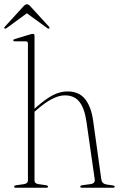

<svg xmlns="http://www.w3.org/2000/svg" viewBox="-26 -884 565 904"><path d="M136.5 -715.5V-372L142.5 -377.5Q191 -420 224.5 -436.8Q258 -453.5 292.5 -453.5Q345.5 -453.5 374.2 -418Q403 -382.5 412.5 -316L451 -39.5Q454 -19 475 -15.5L505 -11Q514 -10 514 -5Q514 0 506 0H361Q352 0 352 -5Q352 -10.5 362 -12L399 -17Q423 -20 420 -39.5L381 -311.5Q372 -374 348 -404.5Q324 -435 279.5 -435Q225 -435 149.5 -369L136.5 -358V-34.5Q136.5 -19.5 155.5 -17L190 -12Q200 -10.5 200 -5Q200 0 191.5 0H48Q40.5 0 40.5 -5Q40.5 -10.5 51.5 -12L86.5 -17Q105.5 -20 105.5 -34V-679Q105.5 -689.5 95 -689.5H44.5Q36.5 -689.5 36.5 -694Q36.5 -698.5 44.5 -700.5L112.5 -721Q123 -724.5 128.5 -724.5Q136.5 -724.5 136.5 -715.5ZM205.5 -749.5Q202 -747.5 196 -752L100.5 -821.5L5.5 -752Q-1 -747.5 -4 -749.5Q-8.5 -752.5 -3 -758.5L82 -851.5Q92.5 -864 101 -864Q109 -864 119.5 -851.5L204.5 -758.5Q209.5 -752.5 205.5 -749.5Z"/></svg>

Font: Fraunces 72pt Thin
Style: Regular
Weight: 100
Version: Version 1.000;[b76b70a41]